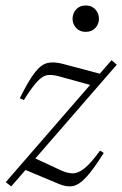

<svg xmlns="http://www.w3.org/2000/svg" viewBox="-22 -654 436 684"><path d="M-1.5 -5 299 -351.5 188.5 -382Q164.5 -388.5 147.5 -386.5Q130.5 -384.5 111.5 -364.5Q92.5 -344.5 63 -297.5L48.5 -304Q79.5 -366.5 101.8 -395.2Q124 -424 146.8 -429.5Q169.5 -435 201.5 -426.5L333.5 -391.5L375.5 -439.5L394 -423.5L104 -89.5L194.5 -47.5Q218 -36.5 237.5 -36.5Q257 -36.5 279.8 -55Q302.5 -73.5 334.5 -117.5L347.5 -109Q310.5 -50 285 -22.5Q259.5 5 237.2 9Q215 13 187 1L69 -48.5L18 10ZM283.5 -540.5Q262 -540.5 249.2 -554.5Q236.5 -568.5 236.5 -587Q236.5 -606.5 249.2 -620.5Q262 -634.5 283.5 -634.5Q305 -634.5 317.8 -620.5Q330.5 -606.5 330.5 -587Q330.5 -568.5 317.8 -554.5Q305 -540.5 283.5 -540.5Z"/></svg>

Font: Newsreader Text Light
Style: Italic
Weight: 300
Italic angle: -17°
Designer: Hugues Gentile
Foundry: Production Type
Version: Version 1.001